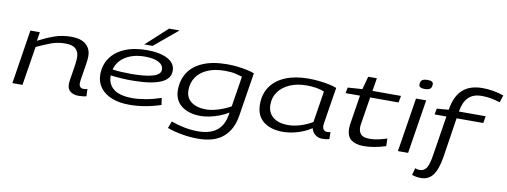

<svg xmlns="http://www.w3.org/2000/svg" viewBox="-74 -1223 4955 1876"><g transform="rotate(10 2403.0 -285.0)"><path d="M145 -536H239L225 -449Q308 -492 384.5 -519Q461 -546 551 -546Q646 -546 696 -503.5Q746 -461 746 -386Q746 -361 740.5 -322Q735 -283 728 -241.5Q721 -200 715.5 -165Q710 -130 710 -112Q710 -89 722 -77Q734 -65 754 -65Q775 -65 793 -71L796 1Q779 6 757 8Q735 10 718 10Q669 10 637.5 -13.5Q606 -37 606 -86Q606 -104 611 -138Q616 -172 623 -212Q630 -252 635 -290.5Q640 -329 640 -356Q640 -410 608.5 -440.5Q577 -471 506 -471Q429 -471 364.5 -447Q300 -423 223 -387L161 0H61Z M1533 -43Q1460 -18 1381 -4Q1302 10 1221 10Q1120 10 1046.5 -19.5Q973 -49 932.5 -103.5Q892 -158 892 -232Q892 -326 940.5 -396.5Q989 -467 1080.5 -506.5Q1172 -546 1301 -546Q1430 -546 1506.5 -505.5Q1583 -465 1583 -390Q1583 -308 1489.5 -268.5Q1396 -229 1215 -228Q1154 -227 1097 -231Q1040 -235 994 -241Q994 -238 994 -235Q994 -153 1055 -106Q1116 -59 1241 -59Q1301 -59 1373.5 -72Q1446 -85 1523 -111ZM1293 -480Q1180 -480 1102.5 -433Q1025 -386 1002 -301Q1043 -295 1090.5 -292.5Q1138 -290 1187 -290Q1326 -290 1401.5 -312Q1477 -334 1477 -382Q1477 -429 1428.5 -454.5Q1380 -480 1293 -480ZM1265 -596 1476 -790H1580L1347 -596Z M1634 168 1660 99Q1719 121 1789 135Q1859 149 1926 149Q2046 149 2113.5 96Q2181 43 2198 -69L2200 -85Q2161 -60 2112.5 -41.5Q2064 -23 2015.5 -13Q1967 -3 1929 -3Q1808 -3 1736.5 -58.5Q1665 -114 1665 -216Q1665 -314 1713 -388.5Q1761 -463 1858 -504.5Q1955 -546 2101 -546Q2147 -546 2197 -540.5Q2247 -535 2292.5 -525.5Q2338 -516 2368 -504L2300 -76Q2278 69 2189 144.5Q2100 220 1941 220Q1857 220 1777.5 205.5Q1698 191 1634 168ZM2259 -451Q2230 -460 2190 -469.5Q2150 -479 2087 -479Q1986 -479 1914.5 -448Q1843 -417 1805 -361Q1767 -305 1767 -231Q1767 -156 1821.5 -115.5Q1876 -75 1971 -75Q2005 -75 2048 -85Q2091 -95 2133.5 -111.5Q2176 -128 2211 -149Z M3137 10Q3097 10 3066.5 -13Q3036 -36 3027 -76Q2970 -37 2893.5 -13.5Q2817 10 2744 10Q2623 10 2551 -47.5Q2479 -105 2479 -217Q2479 -322 2531.5 -395.5Q2584 -469 2679.5 -507.5Q2775 -546 2904 -546Q2955 -546 3007.5 -540.5Q3060 -535 3106.5 -525.5Q3153 -516 3185 -503Q3173 -430 3162.5 -363.5Q3152 -297 3143.5 -244Q3135 -191 3130 -158.5Q3125 -126 3125 -123Q3125 -64 3173 -64Q3191 -64 3205 -69L3206 1Q3176 10 3137 10ZM3024 -137 3073 -447Q3040 -462 2995 -469.5Q2950 -477 2898 -477Q2804 -477 2732.5 -446Q2661 -415 2620.5 -360Q2580 -305 2580 -232Q2580 -152 2634 -108Q2688 -64 2781 -64Q2842 -64 2907.5 -84.5Q2973 -105 3024 -137Z M3763 -103 3765 -28Q3704 -8 3649 1Q3594 10 3546 10Q3469 10 3423.5 -23Q3378 -56 3378 -137Q3378 -164 3384 -197L3427 -469H3284L3295 -526L3439 -536L3474 -665H3560L3539 -536H3822L3810 -469H3528L3485 -200Q3483 -190 3482.5 -181Q3482 -172 3482 -163Q3482 -121 3506 -95.5Q3530 -70 3592 -70Q3632 -70 3675 -79Q3718 -88 3763 -103Z M4052 -735Q4082 -735 4095 -726.5Q4108 -718 4108 -701Q4107 -664 4087.5 -653.5Q4068 -643 4035 -643Q3980 -643 3980 -677Q3981 -711 3998.5 -723Q4016 -735 4052 -735ZM3886 0 3971 -536H4072L3987 0Z M4152 220Q4104 220 4063 205L4081 136Q4104 145 4126 145Q4171 145 4194.5 107.5Q4218 70 4232 -23L4294 -415H4177L4187 -474L4305 -484Q4326 -620 4397.5 -685Q4469 -750 4595 -750Q4700 -750 4806 -714L4782 -642Q4738 -656 4695.5 -664.5Q4653 -673 4599 -673Q4515 -673 4468 -626Q4421 -579 4406 -484H4671L4660 -415H4395L4334 -19Q4313 108 4269.5 164Q4226 220 4152 220Z"/></g></svg>

Font: Georama ExtraExtended
Style: Italic
Weight: 400
Width: 8
Italic angle: -9°
Designer: Jean-Baptiste Levee
Foundry: Production Type
Version: Version 1.000